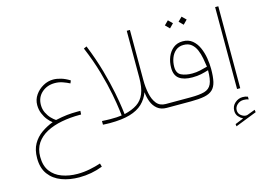

<svg xmlns="http://www.w3.org/2000/svg" viewBox="-121 -881 2019 1456"><g transform="rotate(-15 888.5 -153.0)"><path d="M473.1 -147.9 471.2 -119.6H460Q385.3 -119.6 318.1 -106.9Q251 -94.2 199.2 -66.9Q147.5 -39.6 117.9 4.4Q88.4 48.3 88.4 110.8Q88.4 180.7 120.8 224.4Q153.3 268.1 208.3 288.3Q263.2 308.6 330.1 308.6Q377.9 308.6 425 299.3Q472.2 290 513.2 276.4L520.5 303.2Q432.6 337.4 336.4 337.4Q260.3 337.4 198.2 314.2Q136.2 291 99.6 241.7Q63 192.4 63 114.7Q63 48.3 88.9 3.2Q114.7 -42 157 -71.5Q199.2 -101.1 247.6 -119.1Q230.5 -131.3 211.9 -154.1Q193.4 -176.8 180.7 -207.8Q168 -238.8 168 -274.4Q168 -317.4 192.4 -352.8Q216.8 -388.2 254.9 -409.4Q293 -430.7 334 -430.7Q362.8 -430.7 395 -421.1Q427.2 -411.6 462.9 -389.6L454.1 -368.2Q429.7 -380.9 400.6 -391.1Q371.6 -401.4 338.9 -401.4Q278.3 -401.4 236.8 -364.5Q195.3 -327.6 195.3 -267.6Q195.3 -233.9 209 -206.1Q222.7 -178.2 241.7 -158.4Q260.7 -138.7 276.9 -128.4Q328.6 -139.6 367.2 -143.8Q405.8 -147.9 446.8 -147.9Z M790.5 -37.1Q852.1 -51.3 891.6 -77.6Q931.2 -104 950.4 -151.4Q969.7 -198.7 969.7 -275.4V-643.1H994.6V-249.5Q994.6 -194.3 1004.9 -144Q1015.1 -93.8 1040.5 -62Q1065.9 -30.3 1111.8 -30.3H1141.6V0H1111.8Q1067.4 0 1039.1 -22.9Q1010.7 -45.9 996.6 -82.3Q982.4 -118.7 979.5 -158.2Q960 -107.4 922.9 -72Q885.7 -36.6 823.5 -18.3Q761.2 0 665.5 0Q652.3 0 638.9 -0.7Q625.5 -1.5 611.3 -2V-30.8Q629.9 -29.8 644.8 -29.1Q659.7 -28.3 675.3 -28.3Q707.5 -28.3 726.1 -29.3Q744.6 -30.3 766.6 -33.2Q766.6 -33.2 761 -79.6Q755.4 -126 740.2 -205.3Q725.1 -284.7 696.3 -386Q667.5 -487.3 621.1 -597.2L644.5 -607.4Q689.9 -494.6 718.8 -392.1Q747.6 -289.6 763.2 -209.5Q778.8 -129.4 784.7 -83.3Q790.5 -37.1 790.5 -37.1Z M1398.9 -639.2 1430.7 -607.9 1398.9 -575.7 1367.2 -607.9ZM1291.5 -639.2 1323.2 -607.9 1291.5 -575.7 1259.8 -607.9ZM1307.6 -30.3Q1376.5 -30.3 1415.8 -41.3Q1455.1 -52.2 1471.4 -87.4Q1487.8 -122.6 1487.8 -194.8Q1458 -185.5 1428.7 -179.2Q1399.4 -172.9 1360.4 -172.9Q1293.5 -172.9 1257.8 -199Q1222.2 -225.1 1222.2 -284.2Q1222.2 -330.1 1238 -369.1Q1253.9 -408.2 1284.2 -432.4Q1314.5 -456.5 1357.9 -456.5Q1403.8 -456.5 1433.8 -431.6Q1463.9 -406.7 1481.2 -367.4Q1498.5 -328.1 1505.9 -283.4Q1513.2 -238.8 1513.2 -198.7Q1513.2 -137.7 1504.2 -98.6Q1495.1 -59.6 1472.2 -38.1Q1449.2 -16.6 1407.7 -8.3Q1366.2 0 1301.8 0H1122.1V-30.3ZM1366.7 -201.7Q1398.9 -201.7 1428.7 -208.5Q1458.5 -215.3 1486.8 -223.1Q1482.4 -254.9 1475.8 -290.3Q1469.2 -325.7 1456.1 -357.2Q1442.9 -388.7 1419.2 -408.4Q1395.5 -428.2 1357.4 -428.2Q1320.3 -428.2 1295.7 -407.5Q1271 -386.7 1258.8 -354.2Q1246.6 -321.8 1246.6 -285.6Q1246.6 -234.9 1281.2 -218.3Q1315.9 -201.7 1366.7 -201.7Z M1650.4 227.1Q1630.9 217.3 1615.5 199.5Q1600.1 181.6 1600.1 154.8Q1600.1 116.7 1627.4 93.3Q1654.8 69.8 1687 69.8Q1699.7 69.8 1707.5 71.3Q1715.3 72.8 1728 77.1L1728.5 98.6Q1710 92.3 1689 92.3Q1661.1 92.3 1640.1 110.8Q1619.1 129.4 1619.1 155.3Q1619.1 182.1 1640.9 198Q1662.6 213.9 1682.1 211.4Q1688.5 210.9 1695.8 207.5L1751.5 186.5L1754.4 206.1L1586.4 272L1584 253.9ZM1688.5 -643.1V0H1663.6V-643.1Z"/></g></svg>

Font: Vazirmatn FD NL Thin
Style: Regular
Weight: 100
Designer: Saber Rastikerdar
Foundry: Saber Rastikerdar
Version: Version 33.003